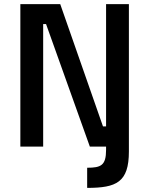

<svg xmlns="http://www.w3.org/2000/svg" viewBox="-20 -713 726 934"><path d="M190 0V-596H204L417 0H496V16C496 92 471 103 404 103V201C546 201 607 174 607 24V-693H496V-98H481L273 -693H79V0Z"/></svg>

Font: RazerF5 SemiBold
Style: Regular
Weight: 600
Foundry: Razer Inc.
Version: Version 2